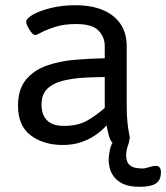

<svg xmlns="http://www.w3.org/2000/svg" viewBox="-20 -549 636 735"><path d="M268 -529Q330 -529 374 -510.5Q418 -492 441.5 -457Q465 -422 465 -372V-148Q465 -107 468 -80Q471 -53 474 -38.5Q477 -24 477 -22Q477 -15 470.5 -10.5Q464 -6 455 -3.5Q446 -1 437 0Q428 1 423 1Q411 1 404.5 -10.5Q398 -22 394.5 -38.5Q391 -55 388 -69Q369 -48 344 -31Q319 -14 288.5 -4Q258 6 220 6Q147 6 98 -30.5Q49 -67 49 -144Q49 -207 79 -243.5Q109 -280 158 -297.5Q207 -315 265.5 -320Q324 -325 381 -326V-373Q381 -407 357 -432Q333 -457 271 -457Q226 -457 192.5 -446.5Q159 -436 139.5 -425.5Q120 -415 115 -415Q108 -415 100 -425Q92 -435 86 -447.5Q80 -460 80 -465Q80 -478 106 -493Q132 -508 175 -518.5Q218 -529 268 -529ZM381 -254Q342 -254 300 -251.5Q258 -249 221 -240Q184 -231 161.5 -209.5Q139 -188 139 -149Q139 -109 160.5 -88Q182 -67 224 -67Q279 -67 315 -88Q351 -109 381 -136ZM457 -31Q475 -31 475 -16Q475 -5 469 11Q463 27 463 45Q463 69 473.5 80Q484 91 499 93.5Q514 96 525 96Q536 96 550.5 91Q565 86 577 86Q596 86 596 111Q596 133 586 145Q576 157 557.5 161.5Q539 166 514 166Q474 166 450.5 154.5Q427 143 415 126Q403 109 399.5 92Q396 75 396 64Q396 50 400 27.5Q404 5 417 -13Q430 -31 457 -31Z"/></svg>

Font: Asap VF Beta
Style: Regular
Weight: 400
Designer: Pablo Cosgaya
Foundry: Pablo Cosgaya
Version: Version 1.007